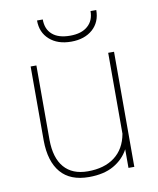

<svg xmlns="http://www.w3.org/2000/svg" viewBox="-83 -793 713 868"><g transform="rotate(-10 273.5 -359.0)"><path d="M464.8 0C464.8 0 464.8 -528.3 464.8 -528.3C464.8 -528.3 438 -528.3 438 -528.3C438 -528.3 438 -156.7 438 -156.7C438 -156.7 438 -156.7 438 -156.7C429.7 -110.8 409.7 -76.2 377.9 -52.2C346.2 -28.3 305.2 -16.6 254.9 -16.6C254.9 -16.6 254.9 -16.6 254.9 -16.6C207.5 -16.6 171.4 -31.2 146.5 -60.1C121.6 -88.9 108.9 -130.9 108.4 -187C108.4 -187 108.4 -528.3 108.4 -528.3C108.4 -528.3 82 -528.3 82 -528.3C82 -528.3 82 -188 82 -188C82 -188 82 -188 82 -188C82.5 -123.5 97.7 -74.7 126.5 -41C155.3 -7.3 198.2 9.8 255.9 9.8C255.9 9.8 255.9 9.8 255.9 9.8C301.8 9.8 339.8 1 369.6 -16.1C399.4 -33.2 422.4 -56.2 438 -85.4C438 -85.4 438 0 438 0C438 0 464.8 0 464.8 0ZM392.1 -728C392.1 -728 392.1 -728 392.1 -728C392.1 -699.2 382.8 -676.3 363.8 -659.7C344.7 -642.6 317.4 -634.3 282.7 -634.3C282.7 -634.3 282.7 -634.3 282.7 -634.3C246.6 -634.3 219.2 -642.6 200.7 -659.2C182.1 -675.3 172.9 -698.2 172.9 -728C172.9 -728 146.5 -728 146.5 -728C146.5 -728 146.5 -728 146.5 -728C146.5 -691.4 158.7 -662.1 183.6 -640.1C208 -618.2 241.2 -606.9 282.7 -606.9C282.7 -606.9 282.7 -606.9 282.7 -606.9C324.2 -606.9 356.9 -618.2 381.8 -640.1C406.2 -662.1 418.5 -691.4 418.5 -728C418.5 -728 392.1 -728 392.1 -728Z"/></g></svg>

Font: WOX
Style: Regular
Weight: 500
Designer: Google
Foundry: ""
Version: ""